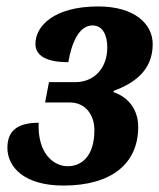

<svg xmlns="http://www.w3.org/2000/svg" viewBox="-20 -566 494 596"><path d="M177 10C326 10 409 -58 409 -172C409 -229 375 -266 332 -280L333 -284C392 -306 454 -344 454 -429C454 -493 396 -546 285 -546C146 -546 90 -484 90 -430C90 -394 122 -373 192 -373C203 -437 227 -487 267 -487C300 -487 313 -455 313 -419C313 -353 271 -311 214 -311H132L120 -248H196C245 -248 273 -210 273 -162C273 -83 235 -50 190 -50C147 -50 96 -89 100 -185C20 -185 3 -147 3 -107C3 -49 53 10 177 10Z"/></svg>

Font: Noto Serif Condensed Extra
Style: Italic
Weight: 800
Width: 3
Italic angle: -12°
Designer: Monotype Design Team
Foundry: Monotype Imaging Inc.
Version: Version 1.901